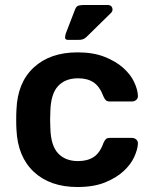

<svg xmlns="http://www.w3.org/2000/svg" viewBox="-20 -740 611 770"><path d="M254 -580Q241 -580 241 -588.5Q241 -597 244 -606L281 -702Q286 -715 295 -717.5Q304 -720 318 -720H412Q426 -720 430 -709Q434 -698 426 -689L326 -591Q318 -584 311 -582Q304 -580 293 -580ZM291 10Q181 10 116 -50.5Q51 -111 46 -220Q45 -235 45 -259.5Q45 -284 46 -300Q50 -409 115.5 -469.5Q181 -530 291 -530Q354 -530 399.5 -512Q445 -494 474.5 -467.5Q504 -441 518 -411Q532 -381 533 -357Q534 -346 526.5 -339.5Q519 -333 509 -333H421Q410 -333 405 -337.5Q400 -342 395 -353Q380 -393 355.5 -409.5Q331 -426 293 -426Q242 -426 213 -395Q184 -364 182 -295Q181 -277 181 -258Q181 -239 182 -225Q184 -156 213 -125Q242 -94 293 -94Q331 -94 356 -110.5Q381 -127 395 -167Q400 -178 405 -182.5Q410 -187 421 -187H509Q519 -187 526.5 -180.5Q534 -174 533 -163Q532 -141 518.5 -111Q505 -81 476 -54Q447 -27 401.5 -8.5Q356 10 291 10Z"/></svg>

Font: Fz Rubik Med
Style: Regular
Weight: 500
Designer: Hubert and Fischer
Foundry: Hubert and Fischer
Version: Vit hóa bi FontZin.com